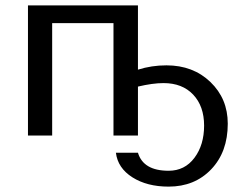

<svg xmlns="http://www.w3.org/2000/svg" viewBox="-20 -504 925 714"><path d="M827 -44Q827 61 765.5 125.5Q704 190 607 190Q527 190 472.5 155.5Q418 121 411 64H493Q513 131 607 131Q667 131 703 83Q739 35 739 -37Q739 -109 698.5 -152Q658 -195 588 -195Q548 -195 493 -182V0H402V-418H174V0H84V-484H493V-245Q544 -261 599 -261Q698 -261 762.5 -199Q827 -137 827 -44Z"/></svg>

Font: Play
Style: Regular
Weight: 400
Designer: Jonas Hecksher
Foundry: Jonas Hecksher, Playtypeª, e-types AS
Version: Version 1.002